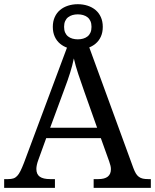

<svg xmlns="http://www.w3.org/2000/svg" viewBox="-20 -903 745 923"><path d="M202.1 -238.8 164.1 -133.8Q159.7 -122.1 157.2 -110.6Q154.8 -99.1 154.8 -90.8Q154.8 -65.4 171.1 -53.7Q187.5 -42 221.2 -42H244.1V0H0V-42H19Q33.7 -42 43.9 -45.2Q54.2 -48.3 62.5 -57.1Q70.8 -65.9 78.4 -81.1Q85.9 -96.2 95.2 -120.1L316.9 -713.9H395L621.1 -95.2Q627 -79.6 633.1 -69.3Q639.2 -59.1 647.5 -53Q655.8 -46.9 666.5 -44.4Q677.2 -42 691.9 -42H705.1V0H430.2V-42H453.1Q513.2 -42 513.2 -89.8Q513.2 -98.1 511 -106.9Q508.8 -115.7 504.9 -127L464.8 -238.8ZM384.8 -463.9Q369.1 -508.3 356.2 -547.1Q343.3 -585.9 335 -622.1Q331.5 -604 326.9 -587.2Q322.3 -570.3 316.9 -552.7Q311.5 -535.2 304.7 -515.9Q297.9 -496.6 289.1 -473.1L221.2 -289.1H446.8ZM474.1 -773.9Q474.1 -747.1 464.8 -726.8Q455.6 -706.5 439.2 -692.9Q422.9 -679.2 400.9 -672.1Q378.9 -665 354 -665Q329.1 -665 307.1 -672.1Q285.2 -679.2 268.8 -692.9Q252.4 -706.5 243.2 -726.8Q233.9 -747.1 233.9 -773.9Q233.9 -800.3 243.2 -820.8Q252.4 -841.3 268.8 -855Q285.2 -868.7 307.1 -875.7Q329.1 -882.8 354 -882.8Q378.9 -882.8 400.9 -875.7Q422.9 -868.7 439.2 -855Q455.6 -841.3 464.8 -820.8Q474.1 -800.3 474.1 -773.9ZM419.9 -773.9Q419.9 -790 414.8 -801.5Q409.7 -813 400.6 -820.1Q391.6 -827.1 379.6 -830.6Q367.7 -834 354 -834Q340.3 -834 328.4 -830.6Q316.4 -827.1 307.4 -820.1Q298.3 -813 293.2 -801.5Q288.1 -790 288.1 -773.9Q288.1 -757.8 293.2 -746.3Q298.3 -734.9 307.4 -727.8Q316.4 -720.7 328.4 -717.3Q340.3 -713.9 354 -713.9Q367.7 -713.9 379.6 -717.3Q391.6 -720.7 400.6 -727.8Q409.7 -734.9 414.8 -746.3Q419.9 -757.8 419.9 -773.9Z"/></svg>

Font: Droid Serif
Style: Regular
Weight: 400
Designer: Monotype Design team
Foundry: Monotype Imaging Inc.
Version: Version 1.03